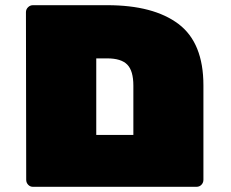

<svg xmlns="http://www.w3.org/2000/svg" viewBox="-20 -720 890 740"><path d="M764 -391V-27Q764 -16 756.5 -8Q749 0 737 0H107Q96 0 88.5 -8Q81 -16 81 -27L80 -673Q80 -684 88 -692Q96 -700 107 -700H393Q572 -700 668 -627.5Q764 -555 764 -391ZM351 -200H494V-390Q494 -447 470.5 -471Q447 -495 393 -495H351Z"/></svg>

Font: Rubik Mono One
Style: Regular
Weight: 400
Designer: Hubert and Fischer with Elvire Volk Leonovitch (Cyrillic Expansion: Cyreal)
Foundry: Hubert and Fischer with Elvire Volk Leonovitch
Version: Version 2.000